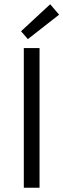

<svg xmlns="http://www.w3.org/2000/svg" viewBox="-20 -883 298 903"><path d="M92 -657H166V0H92ZM79 -736 216 -863 258 -814 111 -699Z"/></svg>

Font: Assistant-zap
Style: zap
Weight: 400
Designer: Hebrew By Ben Nathan, Latin by Paul Hunt
Version: Version 2.001